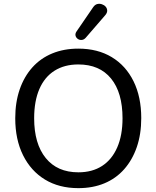

<svg xmlns="http://www.w3.org/2000/svg" viewBox="-20 -966 811 995"><path d="M386 9Q286 9 213 -35.5Q140 -80 99.5 -161.5Q59 -243 59 -353Q59 -436 82 -502.5Q105 -569 147.5 -616.5Q190 -664 250.5 -689Q311 -714 386 -714Q486 -714 559 -670Q632 -626 672 -545Q712 -464 712 -354Q712 -271 689 -204Q666 -137 623.5 -89Q581 -41 521 -16Q461 9 386 9ZM386 -73Q458 -73 509 -106Q560 -139 587.5 -202Q615 -265 615 -353Q615 -486 555.5 -559Q496 -632 386 -632Q314 -632 262.5 -599.5Q211 -567 184 -504.5Q157 -442 157 -353Q157 -221 217 -147Q277 -73 386 -73ZM424 -770Q415 -760 403.5 -759Q392 -758 383 -764.5Q374 -771 371.5 -781Q369 -791 376 -802L463 -929Q472 -942 484 -945Q496 -948 508 -944Q520 -940 527.5 -931.5Q535 -923 535.5 -911.5Q536 -900 526 -888Z"/></svg>

Font: Nunito ExtraLight Medium
Style: Regular
Weight: 500
Version: Version 3.602